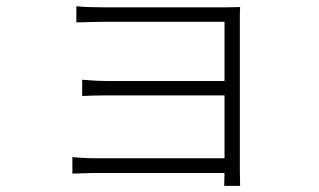

<svg xmlns="http://www.w3.org/2000/svg" viewBox="-20 -560 1040 626"><path d="M216 -48V6C232 6 264 4 297 4H712L711 46H763C763 32 762 16 762 0C762 -89 762 -464 762 -497C762 -514 762 -528 763 -537C751 -537 732 -536 709 -536C629 -536 359 -536 319 -536C298 -536 244 -537 229 -540V-487C243 -487 298 -489 319 -489C358 -489 682 -489 712 -489V-296H326C294 -296 264 -299 248 -300V-247C266 -248 294 -249 327 -249H712V-44H296C262 -44 232 -46 216 -48Z"/></svg>

Font: Noto Sans CJK SC Light
Style: Regular
Weight: 300
Designer: Ryoko NISHIZUKA 西塚涼子 (kana, bopomofo & ideographs); Paul D. Hunt (Latin, Greek & Cyrillic); Sandoll Communications 산돌커뮤니
Foundry: Adobe
Version: Version 2.004;hotconv 1.0.118;makeotfexe 2.5.65603